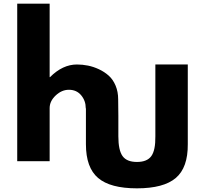

<svg xmlns="http://www.w3.org/2000/svg" viewBox="-20 -880 1120 1048"><path d="M74 0V-860H251V-459H253Q322 -528 400 -528Q430 -528 460 -522Q490 -516 520 -502Q550 -488 573.5 -467Q597 -446 611 -412.5Q625 -379 625 -338L626 -248V-136Q626 -60 649 -28Q672 4 727.5 4Q783 4 806 -28Q829 -60 828 -136V-528H1005V-93Q1006 35 939.5 91.5Q873 148 727.5 148Q582 148 515.5 91.5Q449 35 449 -93V-287L448 -290Q448 -330 423 -360Q398 -390 356 -390Q317 -390 284 -359Q251 -328 251 -290V0Z"/></svg>

Font: Hussar
Style: BoldWeb
Weight: 700
Foundry: Cannot Into Space Fonts
Version: Version 2.00